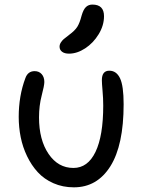

<svg xmlns="http://www.w3.org/2000/svg" viewBox="-20 -825 618 831"><path d="M278.8 -592.8Q259.3 -592.8 248.5 -601.1Q237.8 -609.4 237.8 -623Q237.8 -632.8 243.7 -641.6Q249.5 -650.4 255.6 -655.5Q261.7 -660.6 278.8 -673.8Q304.2 -692.4 314.7 -709.2Q325.2 -726.1 333 -756.8Q340.8 -784.2 352.1 -794.7Q363.3 -805.2 379.9 -805.2Q430.2 -805.2 430.2 -754.9Q430.2 -714.8 407 -676.8Q383.8 -638.7 348.6 -615.7Q313.5 -592.8 278.8 -592.8ZM299.8 -14.2Q251.5 -14.2 211.2 -32Q170.9 -49.8 143.6 -79.6Q116.2 -109.4 97.2 -148.9Q78.1 -188.5 69.6 -231.4Q61 -274.4 61 -318.8Q61 -410.2 89.8 -486.8Q100.6 -517.1 129.9 -517.1Q148.9 -517.1 160.4 -504.2Q171.9 -491.2 171.9 -470.2Q171.9 -455.1 160.4 -411.4Q148.9 -367.7 148.9 -316.9Q148.9 -219.7 190.2 -158.9Q231.4 -98.1 297.9 -98.1Q359.9 -98.1 393.3 -167.5Q426.8 -236.8 426.8 -368.2Q426.8 -399.4 423.8 -432.1Q420.9 -464.8 420.9 -478Q420.9 -519 453.1 -519Q483.9 -519 499.5 -486.3Q515.1 -453.6 515.1 -374Q515.1 -196.8 457.8 -105.5Q400.4 -14.2 299.8 -14.2Z"/></svg>

Font: Shantell Sans Bouncy
Style: Regular
Weight: 400
Designer: Stephen Nixon, Anya Danilova, Shantell Martin
Foundry: Arrow Type
Version: Version 1.006;[9816181b4]